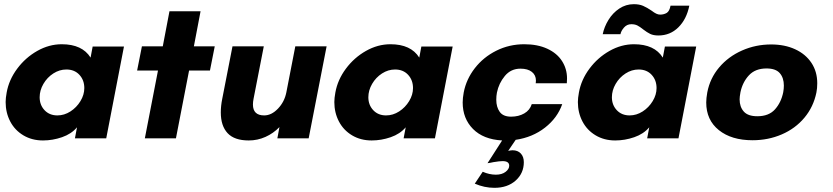

<svg xmlns="http://www.w3.org/2000/svg" viewBox="-20 -663 3990 920"><path d="M7 -174Q7 -193 12 -220Q23 -281 62.5 -334Q102 -387 158.5 -419Q215 -451 276 -451Q374 -451 414 -387L424 -440H574L489 0H339L349 -53Q322 -21 277 -5.5Q232 10 186 10Q133 10 92 -14.5Q51 -39 29 -81Q7 -123 7 -174ZM255 -110Q288 -110 317.5 -129Q347 -148 365.5 -178.5Q384 -209 384 -241Q384 -279 360.5 -304.5Q337 -330 298 -330Q265 -330 235.5 -311Q206 -292 188 -261Q170 -230 170 -197Q170 -160 193.5 -135Q217 -110 255 -110Z M737 -325H637L660 -441H760L792 -609H941L909 -441H1009L986 -325H886L823 0H674Z M1038 -124Q1038 -156 1045 -190L1094 -441H1244L1195 -190Q1192 -175 1192 -162Q1192 -110 1246 -110Q1281 -110 1312 -142.5Q1343 -175 1352 -220L1395 -441H1545L1459 0H1309L1319 -54Q1290 -24 1252 -7Q1214 10 1172 10Q1103 10 1070.5 -25Q1038 -60 1038 -124Z M1582 -174Q1582 -193 1587 -220Q1598 -281 1637.5 -334Q1677 -387 1733.5 -419Q1790 -451 1851 -451Q1949 -451 1989 -387L1999 -440H2149L2064 0H1914L1924 -53Q1897 -21 1852 -5.5Q1807 10 1761 10Q1708 10 1667 -14.5Q1626 -39 1604 -81Q1582 -123 1582 -174ZM1830 -110Q1863 -110 1892.5 -129Q1922 -148 1940.5 -178.5Q1959 -209 1959 -241Q1959 -279 1935.5 -304.5Q1912 -330 1873 -330Q1840 -330 1810.5 -311Q1781 -292 1763 -261Q1745 -230 1745 -197Q1745 -160 1768.5 -135Q1792 -110 1830 -110Z M2356 174Q2385 174 2402.5 160.5Q2420 147 2420 131Q2420 109 2388 109Q2374 109 2344 114Q2337 116 2329.5 117Q2322 118 2316 119L2386 10Q2296 5 2246.5 -45Q2197 -95 2197 -172Q2197 -193 2202 -220Q2214 -283 2255 -336Q2296 -389 2358 -420Q2420 -451 2492 -451Q2556 -451 2602.5 -429.5Q2649 -408 2673 -370.5Q2697 -333 2697 -287Q2697 -272 2696 -264H2547Q2548 -268 2548 -277Q2548 -303 2528.5 -318.5Q2509 -334 2474 -334Q2428 -334 2399 -299Q2370 -264 2361 -219Q2358 -203 2358 -185Q2358 -150 2374.5 -127Q2391 -104 2429 -104Q2465 -104 2492 -119.5Q2519 -135 2528 -164H2674Q2651 -98 2591.5 -51.5Q2532 -5 2451 7L2415 60Q2429 57 2436 57Q2461 57 2475.5 72.5Q2490 88 2490 114Q2490 167 2451 202Q2412 237 2349 237Q2301 237 2255 217L2293 160Q2325 174 2356 174Z M2749 -174Q2749 -193 2754 -220Q2765 -281 2804.5 -334Q2844 -387 2900.5 -419Q2957 -451 3018 -451Q3116 -451 3156 -387L3166 -440H3316L3231 0H3081L3091 -53Q3064 -21 3019 -5.5Q2974 10 2928 10Q2875 10 2834 -14.5Q2793 -39 2771 -81Q2749 -123 2749 -174ZM2997 -110Q3030 -110 3059.5 -129Q3089 -148 3107.5 -178.5Q3126 -209 3126 -241Q3126 -279 3102.5 -304.5Q3079 -330 3040 -330Q3007 -330 2977.5 -311Q2948 -292 2930 -261Q2912 -230 2912 -197Q2912 -160 2935.5 -135Q2959 -110 2997 -110ZM3062 -522Q3046 -535 3034 -541Q3022 -547 3005 -547Q2984 -547 2970 -531Q2956 -515 2953 -499H2868Q2875 -534 2895.5 -567.5Q2916 -601 2947.5 -622Q2979 -643 3017 -643Q3043 -643 3061.5 -635Q3080 -627 3102 -612Q3115 -602 3124.5 -597.5Q3134 -593 3143 -593Q3161 -593 3174.5 -601Q3188 -609 3193 -636H3283Q3270 -571 3230.5 -532Q3191 -493 3135 -493Q3111 -493 3095.5 -500.5Q3080 -508 3062 -522Z M3364 -172Q3364 -192 3369 -220Q3382 -288 3426 -340Q3470 -392 3535.5 -421Q3601 -450 3675 -450Q3740 -450 3790 -427Q3840 -404 3868 -362Q3896 -320 3896 -264Q3896 -240 3892 -220Q3878 -151 3834.5 -99Q3791 -47 3726 -19Q3661 9 3586 9Q3485 9 3424.5 -39.5Q3364 -88 3364 -172ZM3524 -187Q3524 -151 3544 -128.5Q3564 -106 3609 -106Q3664 -106 3693.5 -139Q3723 -172 3733 -221Q3736 -238 3736 -253Q3736 -290 3716.5 -312.5Q3697 -335 3653 -335Q3599 -335 3568.5 -302Q3538 -269 3528 -221Q3524 -199 3524 -187Z"/></svg>

Font: Teachers
Style: Bold Italic
Weight: 700
Designer: Alfredo Marco Pradil & Chank Diesel
Version: Version 0.009